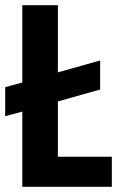

<svg xmlns="http://www.w3.org/2000/svg" viewBox="-38 -720 471 740"><path d="M-18 -272V-384L48 -402V-700H185V-441L348 -487V-375L185 -329V-116H393V0H48V-290Z"/></svg>

Font: Jockey One
Style: Regular
Weight: 400
Designer: TypeTogether
Foundry: TypeTogether
Version: Version 1.002